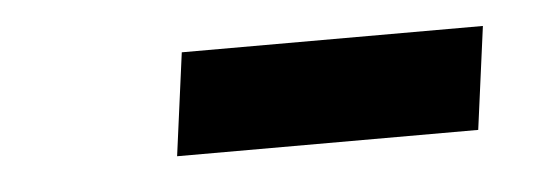

<svg xmlns="http://www.w3.org/2000/svg" viewBox="-25 -774 488 175"><g transform="rotate(-5 219.0 -686.0)"><path d="M144.5 -733H420L407.5 -639H132Z"/></g></svg>

Font: Merriweather 48pt ExtraBold
Style: Italic
Weight: 800
Italic angle: -7.8°
Version: Version 2.101